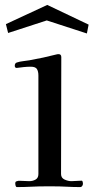

<svg xmlns="http://www.w3.org/2000/svg" viewBox="-20 -761 384 780"><path d="M317 -15Q317 -10 314 -5.5Q311 -1 306 -1Q278 -1 250.5 -2.5Q223 -4 194 -4H167Q137 -4 107.5 -2.5Q78 -1 49 -1Q45 -1 43.5 -6Q42 -11 42 -14Q42 -19 43 -21.5Q44 -24 49 -25Q54 -27 60.5 -26.5Q67 -26 73 -26Q80 -26 86 -25.5Q92 -25 99 -25Q113 -25 124.5 -31.5Q136 -38 136 -54V-454Q136 -471 130 -480.5Q124 -490 105 -490Q91 -490 76.5 -488.5Q62 -487 48 -485Q40 -485 40 -494Q40 -504 48 -507Q60 -511 73.5 -512.5Q87 -514 99 -516Q127 -521 155 -527Q183 -533 210 -540Q213 -541 218 -541Q229 -541 229 -529Q229 -411 228.5 -292Q228 -173 228 -54Q228 -38 242.5 -31.5Q257 -25 270 -25Q280 -25 290.5 -26Q301 -27 311 -27Q315 -27 316 -22Q317 -17 317 -15ZM340 -661 333 -625 170 -678 13 -627 4 -663 172 -741Z"/></svg>

Font: Kaisei Opti
Style: Regular
Weight: 400
Designer: Font-Kai, 金井和夫
Foundry: KAZUO KANAI
Version: Version 5.003